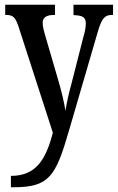

<svg xmlns="http://www.w3.org/2000/svg" viewBox="-20 -556 497 810"><path d="M26 186V234H37C188 234 215 188 271 -5L392 -420C410 -483 424 -493 454 -493H457V-536H290V-493L293 -492C326 -491 342 -484 342 -458C342 -440 338 -420 332 -401L282 -205C270 -161 262 -125 256 -89C251 -122 240 -171 221 -234L174 -395C166 -422 160 -443 160 -460C160 -479 172 -493 208 -493H212V-536H2V-493H5C35 -493 45 -484 59 -441L203 4C173 119 131 186 26 186Z"/></svg>

Font: Noto Serif Ethiopic ExtraCondensed Medium
Style: Regular
Weight: 500
Width: 2
Designer: Monotype Design Team
Foundry: Monotype Imaging Inc.
Version: Version 2.102